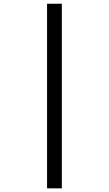

<svg xmlns="http://www.w3.org/2000/svg" viewBox="-20 -820 590 1040"><path d="M314.9 200.2V-799.8H234.9V200.2Z"/></svg>

Font: CodeNewRoman Nerd Font Mono
Style: Regular
Weight: 400
Monospace: yes
Designer: Sam Radian
Foundry: Code New Roman
Version: Version 2.00 November 29, 2014;Nerd Fonts 3.2.1